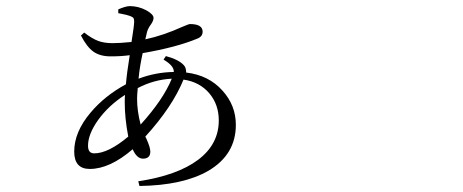

<svg xmlns="http://www.w3.org/2000/svg" viewBox="-20 -576 1540 638"><path d="M443.4 42 439.5 26.4Q569.3 6.8 638.2 -44.9Q707 -96.7 707 -175.8Q707 -228.5 675.8 -265.6Q643.6 -303.7 589.8 -311.5Q552.7 -220.7 462.9 -122.1Q463.9 -119.1 466.8 -114.3Q479.5 -85.9 479.5 -72.3Q479.5 -48.8 455.1 -48.8Q434.6 -48.8 420.9 -80.1Q344.7 -14.6 278.3 -14.6Q226.6 -14.6 226.6 -72.3Q226.6 -137.7 281.2 -202.1Q328.1 -257.8 398.4 -295.9Q401.4 -333 411.1 -392.6Q383.8 -388.7 347.7 -388.7Q312.5 -388.7 290.5 -404.3Q268.6 -419.9 249 -458L259.8 -467.8Q286.1 -447.3 307.6 -439.5Q327.1 -432.6 354.5 -432.6Q377.9 -432.6 417 -436.5Q425.8 -491.2 425.8 -503.9Q425.8 -512.7 423.3 -516.1Q420.9 -519.5 412.1 -522.9Q403.3 -526.4 382.8 -530.3Q376 -531.2 373 -532.2V-544.9Q398.4 -555.7 411.1 -555.7Q439.5 -555.7 465.8 -542Q490.2 -528.3 490.2 -516.6Q490.2 -507.8 482.4 -496.1Q472.7 -483.4 468.8 -470.7L462.9 -445.3Q522.5 -458 586.9 -487.3Q607.4 -496.1 611.3 -496.1Q653.3 -496.1 653.3 -470.7Q653.3 -454.1 634.8 -447.3Q566.4 -418.9 454.1 -399.4Q444.3 -355.5 440.4 -314.5Q497.1 -335.9 557.6 -336.9Q558.6 -357.4 523.4 -377.9L531.2 -389.6Q574.2 -377.9 590.8 -359.4Q598.6 -351.6 598.6 -335Q673.8 -326.2 719.7 -274.4Q763.7 -225.6 763.7 -161.1Q763.7 -62.5 672.9 -8.8Q588.9 40 443.4 42ZM293 -66.4Q339.8 -66.4 406.2 -122.1Q394.5 -182.6 394.5 -236.3Q394.5 -252.9 395.5 -260.7Q340.8 -225.6 305.7 -176.8Q272.5 -129.9 272.5 -91.8Q272.5 -66.4 293 -66.4ZM447.3 -162.1Q522.5 -245.1 550.8 -314.5Q491.2 -311.5 437.5 -283.2V-281.2Q435.5 -258.8 435.5 -248Q435.5 -207 447.3 -162.1Z"/></svg>

Font: Bpmf GenRyu Min R
Style: R
Weight: 400
Foundry: But Ko
Version: Version 1.320